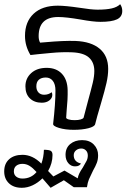

<svg xmlns="http://www.w3.org/2000/svg" viewBox="-38 -609 647 914"><path d="M146 -437Q146 -418 153 -406L178 -408Q266 -416 322 -414Q396 -411 436.5 -377Q477 -343 477 -281Q477 -250 469 -214.5Q461 -179 443 -118Q421 -44 415 -18Q412 -6 382.5 1.5Q353 9 313 9Q273 9 243 0Q213 -9 215 -20Q226 -115 226 -178Q226 -208 213.5 -224Q201 -240 180 -240Q159 -240 147 -229.5Q135 -219 135 -198Q135 -180 145 -169Q155 -158 172 -158Q193 -158 208 -170Q211 -164 211 -157Q211 -142 197 -131Q183 -120 161 -120Q126 -120 104.5 -140.5Q83 -161 83 -198Q83 -236 110.5 -261Q138 -286 184 -286Q230 -286 256.5 -258Q283 -230 284 -180Q285 -138 279 -79L277 -49Q277 -44 288.5 -40.5Q300 -37 317 -37Q335 -37 346.5 -40.5Q358 -44 360 -49Q368 -81 380 -125Q396 -183 403.5 -214.5Q411 -246 411 -271Q411 -312 385.5 -335Q360 -358 304 -360Q259 -362 205.5 -357Q152 -352 143 -351L107 -347Q81 -390 81 -438Q81 -505 122 -543.5Q163 -582 237 -582Q273 -582 341 -572Q397 -563 426 -563Q468 -563 494 -569Q520 -575 534 -589Q544 -575 544 -557Q544 -529 519 -517Q494 -505 440 -505Q406 -505 346 -516Q276 -528 239 -528Q146 -528 146 -437ZM429 130Q429 150 423 166Q417 182 405 203Q392 229 385.5 244.5Q379 260 376 282H313L266 249L203 285L164 240Q143 261 117.5 273Q92 285 66 285Q27 285 4.5 263.5Q-18 242 -18 207Q-18 170 5.5 149Q29 128 69 128Q117 128 159 170Q170 140 171 104Q195 104 203.5 109Q212 114 212 129Q212 168 191 205L216 231L269 203L332 240Q335 219 356 189Q368 169 374 157Q380 145 380 131Q380 116 371 107Q362 98 349 98Q334 98 323.5 107Q313 116 313 130Q313 146 322 156Q331 166 347 169Q345 175 338 179Q331 183 319 183Q300 183 287 167.5Q274 152 274 128Q274 95 296.5 76.5Q319 58 353 58Q388 58 408.5 79Q429 100 429 130ZM136 210Q118 190 102.5 180.5Q87 171 69 171Q51 171 39.5 180Q28 189 28 207Q28 223 39.5 232Q51 241 69 241Q110 241 136 210Z"/></svg>

Font: Krub
Style: Italic
Weight: 400
Italic angle: -8°
Designer: Ekaluck Peanpanawate
Foundry: Cadson Demak Co.,Ltd.
Version: Version 1.000; ttfautohint (v1.6)